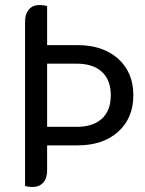

<svg xmlns="http://www.w3.org/2000/svg" viewBox="-20 -740 580 766"><path d="M512 -360Q512 -269 451.5 -214.5Q391 -160 289 -160H168V-59Q168 -29 152.5 -11.5Q137 6 109 6Q95 6 80 2V-655Q80 -684 95 -702Q110 -720 138 -720Q153 -720 168 -716V-560H289Q391 -560 451.5 -505.5Q512 -451 512 -360ZM422 -360Q422 -421 386.5 -453.5Q351 -486 286 -486H168V-234H286Q351 -234 386.5 -266.5Q422 -299 422 -360Z"/></svg>

Font: Thasadith
Style: Bold
Weight: 700
Designer: Cadson Demak Co.,Ltd.
Foundry: Cadson Demak Co.,Ltd.
Version: Version 1.000; ttfautohint (v1.6)